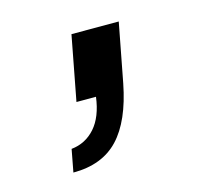

<svg xmlns="http://www.w3.org/2000/svg" viewBox="-53 -181 372 362"><g transform="rotate(-15 133.5 0.5)"><path d="M89.8 0 113.8 -126H206.1L184.1 -11.2Q170.4 59.1 138.4 93Q106.4 127 49.8 127L58.1 83Q85.9 80.1 104.5 59.1Q123 38.1 127.9 0Z"/></g></svg>

Font: Involve
Style: Italic
Weight: 400
Italic angle: -10.5°
Designer: Stefan Peev
Foundry: Context Ltd.
Version: Version 1.001